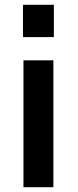

<svg xmlns="http://www.w3.org/2000/svg" viewBox="-20 -782 324 802"><path d="M205 -627V-762H76V-627ZM203 0V-530H78V0Z"/></svg>

Font: Morrison SemiBold
Style: Regular
Weight: 600
Designer: Pablo Impallari, Rodrigo Fuenzalida (Modified by Dan O. Williams)
Version: Version 0.030; ttfautohint (v1.8.1)